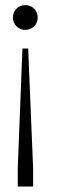

<svg xmlns="http://www.w3.org/2000/svg" viewBox="-20 -476 230 736"><path d="M48 170V239H107V170L88 -290H66ZM29.5 -409Q29.5 -389 43.2 -375.2Q57 -361.5 77 -361.5Q97 -361.5 110.8 -375.2Q124.5 -389 124.5 -409Q124.5 -429 110.8 -442.8Q97 -456.5 77 -456.5Q57 -456.5 43.2 -442.8Q29.5 -429 29.5 -409Z"/></svg>

Font: Didactic
Style: Regular
Weight: 400
Designer: Tyler Finck
Foundry: Etcetera Type Co
Version: Version 3.007;FEAKit 1.0